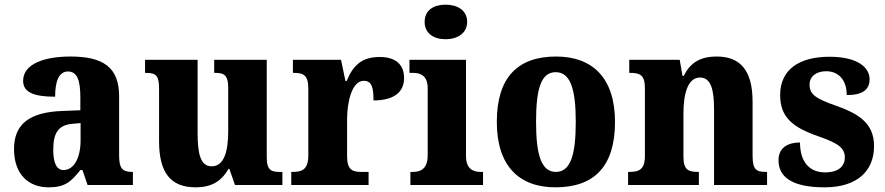

<svg xmlns="http://www.w3.org/2000/svg" viewBox="-20 -792 3790 822"><path d="M187 10C256 10 282 -11 324 -64H333L355 0H549V-56H546C503 -56 490 -72 490 -126V-380C490 -505 420 -550 282 -550C171 -550 79 -519 79 -446C79 -397 124 -378 216 -378C216 -446 233 -486 271 -486C311 -486 324 -447 324 -374V-320L248 -317C109 -312 40 -263 40 -154C40 -42 106 10 187 10ZM252 -64C222 -64 208 -95 208 -150C208 -221 228 -257 291 -262L325 -265V-191C325 -115 296 -64 252 -64Z M818 10C881 10 927 -13 958 -69H962L986 0H1189V-56H1179C1145 -56 1122 -60 1122 -118V-536H897V-480H900C934 -480 957 -475 957 -418V-230C957 -138 937 -80 886 -80C839 -80 826 -132 826 -222V-536H601V-480H605C651 -480 661 -466 661 -409V-188C661 -54 709 10 818 10Z M1227 0H1558V-56H1526C1490 -56 1466 -64 1466 -123V-282C1466 -353 1486 -446 1537 -446C1572 -446 1579 -417 1579 -362C1659 -362 1710 -392 1710 -458C1710 -511 1679 -548 1606 -548C1532 -548 1493 -516 1464 -445H1459L1440 -536H1234V-480H1237C1279 -480 1300 -471 1300 -412V-128C1300 -65 1273 -56 1231 -56H1227Z M1888 -624C1937 -624 1980 -649 1980 -698C1980 -749 1937 -772 1888 -772C1837 -772 1798 -749 1798 -698C1798 -649 1837 -624 1888 -624ZM1737 0H2048V-56H2038C2005 -56 1975 -69 1975 -125V-536H1733V-480H1749C1781 -480 1811 -467 1811 -415V-127C1811 -70 1782 -56 1748 -56H1737Z M2358 10C2526 10 2613 -82 2613 -270C2613 -458 2517 -550 2361 -550C2194 -550 2107 -458 2107 -270C2107 -82 2202 10 2358 10ZM2360 -56C2297 -56 2275 -130 2275 -270C2275 -411 2296 -483 2359 -483C2422 -483 2445 -411 2445 -270C2445 -130 2423 -56 2360 -56Z M2669 0H2972V-56H2968C2927 -56 2906 -65 2906 -121V-306C2906 -387 2923 -460 2977 -460C3023 -460 3037 -410 3037 -325V0H3264V-56H3260C3218 -56 3202 -65 3202 -126V-357C3202 -492 3148 -550 3049 -550C2975 -550 2935 -522 2907 -467H2902L2890 -536H2674V-480H2678C2719 -480 2741 -471 2741 -416V-124C2741 -65 2715 -56 2673 -56H2669Z M3510 10C3649 10 3722 -59 3722 -167C3722 -263 3658 -304 3563 -338C3471 -370 3446 -388 3446 -430C3446 -467 3477 -487 3517 -487C3569 -487 3605 -451 3605 -385C3673 -385 3703 -408 3703 -453C3703 -501 3655 -549 3531 -549C3404 -549 3320 -496 3320 -385C3320 -289 3375 -246 3485 -208C3565 -180 3597 -160 3597 -118C3597 -83 3573 -54 3512 -54C3448 -54 3405 -96 3405 -182C3359 -182 3313 -164 3313 -106C3313 -40 3362 10 3510 10Z"/></svg>

Font: Noto Serif Bengali SemiCondensed ExtraBold
Style: Regular
Weight: 800
Width: 4
Designer: Juan Bruce, Universal Thirst, Indian Type Foundry and the Monotype Design Team.
Foundry: Monotype Imaging Inc.
Version: Version 2.003